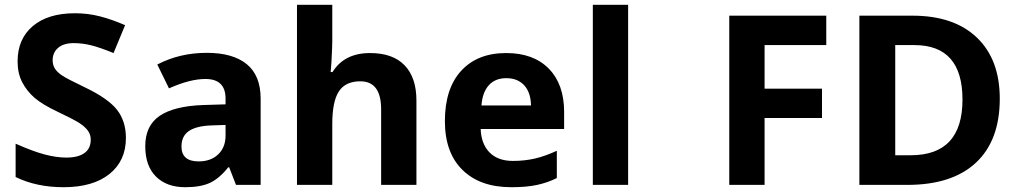

<svg xmlns="http://www.w3.org/2000/svg" viewBox="-20 -780 4296 810"><path d="M511.2 -198.2Q511.2 -101.6 441.7 -45.9Q372.1 9.8 248 9.8Q133.8 9.8 45.9 -33.2V-173.8Q118.2 -141.6 168.2 -128.4Q218.3 -115.2 259.8 -115.2Q309.6 -115.2 336.2 -134.3Q362.8 -153.3 362.8 -190.9Q362.8 -211.9 351.1 -228.3Q339.4 -244.6 316.7 -259.8Q293.9 -274.9 224.1 -308.1Q158.7 -338.9 126 -367.2Q93.3 -395.5 73.7 -433.1Q54.2 -470.7 54.2 -521Q54.2 -615.7 118.4 -669.9Q182.6 -724.1 295.9 -724.1Q351.6 -724.1 402.1 -710.9Q452.6 -697.8 507.8 -673.8L459 -556.2Q401.9 -579.6 364.5 -588.9Q327.1 -598.1 291 -598.1Q248 -598.1 225.1 -578.1Q202.1 -558.1 202.1 -525.9Q202.1 -505.9 211.4 -491Q220.7 -476.1 241 -462.2Q261.2 -448.2 336.9 -412.1Q437 -364.3 474.1 -316.2Q511.2 -268.1 511.2 -198.2Z M975.6 0 946.8 -74.2H942.9Q905.3 -26.9 865.5 -8.5Q825.7 9.8 761.7 9.8Q683.1 9.8 637.9 -35.2Q592.8 -80.1 592.8 -163.1Q592.8 -250 653.6 -291.3Q714.4 -332.5 836.9 -336.9L931.6 -339.8V-363.8Q931.6 -446.8 846.7 -446.8Q781.2 -446.8 692.9 -407.2L643.6 -507.8Q737.8 -557.1 852.5 -557.1Q962.4 -557.1 1021 -509.3Q1079.6 -461.4 1079.6 -363.8V0ZM931.6 -252.9 874 -251Q809.1 -249 777.3 -227.5Q745.6 -206.1 745.6 -162.1Q745.6 -99.1 817.9 -99.1Q869.6 -99.1 900.6 -128.9Q931.6 -158.7 931.6 -208Z M1736.8 0H1587.9V-318.8Q1587.9 -437 1500 -437Q1437.5 -437 1409.7 -394.5Q1381.8 -352.1 1381.8 -256.8V0H1232.9V-759.8H1381.8V-605Q1381.8 -586.9 1378.4 -520L1375 -476.1H1382.8Q1432.6 -556.2 1541 -556.2Q1637.2 -556.2 1687 -504.4Q1736.8 -452.6 1736.8 -356Z M2116.2 -450.2Q2068.8 -450.2 2042 -420.2Q2015.1 -390.1 2011.2 -335H2220.2Q2219.2 -390.1 2191.4 -420.2Q2163.6 -450.2 2116.2 -450.2ZM2137.2 9.8Q2005.4 9.8 1931.2 -63Q1856.9 -135.7 1856.9 -269Q1856.9 -406.2 1925.5 -481.2Q1994.1 -556.2 2115.2 -556.2Q2231 -556.2 2295.4 -490.2Q2359.9 -424.3 2359.9 -308.1V-235.8H2007.8Q2010.3 -172.4 2045.4 -136.7Q2080.6 -101.1 2144 -101.1Q2193.4 -101.1 2237.3 -111.3Q2281.2 -121.6 2329.1 -144V-28.8Q2290 -9.3 2245.6 0.2Q2201.2 9.8 2137.2 9.8Z M2629.9 0H2481V-759.8H2629.9Z M3205.6 0H3056.6V-713.9H3465.8V-589.8H3205.6V-405.8H3447.8V-282.2H3205.6Z M4197.8 -363.8Q4197.8 -187.5 4097.4 -93.8Q3997.1 0 3807.6 0H3605.5V-713.9H3829.6Q4004.4 -713.9 4101.1 -621.6Q4197.8 -529.3 4197.8 -363.8ZM4040.5 -359.9Q4040.5 -589.8 3837.4 -589.8H3756.8V-125H3821.8Q4040.5 -125 4040.5 -359.9Z"/></svg>

Font: Sahel FD
Style: Bold-FD
Weight: 700
Foundry: Saber Rastikerdar (saber.rastikerdar@gmail.com)
Version: Version 3.3.0